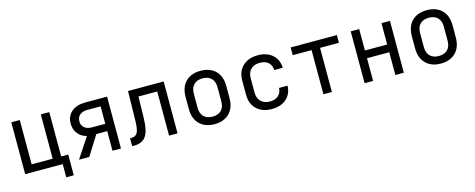

<svg xmlns="http://www.w3.org/2000/svg" viewBox="-33 -1194 4867 1967"><g transform="rotate(-15 2400.0 -210.0)"><path d="M490 140V0H92V-550H182V-80H405V-550H495V-80H570V140Z M663 0 804 -214Q746 -228 711 -272.5Q676 -317 676 -378Q676 -458 730 -504Q784 -550 876 -550H1108V0H1018V-208H902L772 0ZM876 -286H1018V-471H876Q827 -471 797.5 -446.5Q768 -422 768 -378Q768 -335 797.5 -310.5Q827 -286 876 -286Z M1225 7V-77H1240Q1286 -77 1304.5 -113Q1323 -149 1324 -242L1330 -550H1708V0H1618V-468H1419L1414 -238Q1411 -107 1372 -50Q1333 7 1245 7Z M2100 8Q2001 8 1942.5 -50Q1884 -108 1884 -212V-338Q1884 -443 1942 -500.5Q2000 -558 2100 -558Q2200 -558 2258 -500.5Q2316 -443 2316 -338V-212Q2316 -108 2257.5 -50Q2199 8 2100 8ZM2100 -72Q2159 -72 2192.5 -105Q2226 -138 2226 -202V-348Q2226 -412 2192.5 -445Q2159 -478 2100 -478Q2042 -478 2008 -445Q1974 -412 1974 -348V-202Q1974 -138 2008 -105Q2042 -72 2100 -72Z M2708 10Q2608 10 2548 -46Q2488 -102 2488 -200V-350Q2488 -448 2548 -504Q2608 -560 2708 -560Q2803 -560 2861.5 -509Q2920 -458 2923 -370H2833Q2830 -423 2797 -451.5Q2764 -480 2708 -480Q2649 -480 2613.5 -446.5Q2578 -413 2578 -351V-200Q2578 -138 2613.5 -104Q2649 -70 2708 -70Q2764 -70 2797 -99Q2830 -128 2833 -180H2923Q2920 -92 2861.5 -41Q2803 10 2708 10Z M3255 0V-468H3055V-550H3545V-468H3345V0Z M3692 0V-550H3782V-323H4018V-550H4108V0H4018V-241H3782V0Z M4500 8Q4401 8 4342.5 -50Q4284 -108 4284 -212V-338Q4284 -443 4342 -500.5Q4400 -558 4500 -558Q4600 -558 4658 -500.5Q4716 -443 4716 -338V-212Q4716 -108 4657.5 -50Q4599 8 4500 8ZM4500 -72Q4559 -72 4592.5 -105Q4626 -138 4626 -202V-348Q4626 -412 4592.5 -445Q4559 -478 4500 -478Q4442 -478 4408 -445Q4374 -412 4374 -348V-202Q4374 -138 4408 -105Q4442 -72 4500 -72Z"/></g></svg>

Font: JetBrainsMonoNL NFM
Style: Regular
Weight: 400
Monospace: yes
Designer: Philipp Nurullin, Konstantin Bulenkov
Foundry: JetBrains
Version: Version 2.304; ttfautohint (v1.8.4.7-5d5b);Nerd Fonts 3.3.0